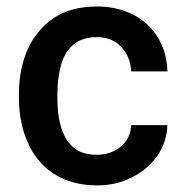

<svg xmlns="http://www.w3.org/2000/svg" viewBox="-20 -558 562 588"><path d="M276.4 -84C244.6 -84 219.7 -92.3 202.1 -108.9C167 -141.6 155.8 -197.3 155.8 -255.4V-272.5C155.8 -301.3 159.2 -329.1 166 -355.5C179.7 -407.7 212.9 -444.3 275.9 -444.3C308.1 -444.3 333.5 -434.1 352.1 -413.6C370.6 -393.1 380.4 -368.2 381.8 -339.4H492.7C489.7 -457 403.8 -538.1 277.3 -538.1C224.1 -538.1 179.7 -526.4 144 -502.4C73.2 -454.6 38.1 -370.1 38.1 -272.5V-255.4C38.1 -207 46.9 -162.6 64.5 -122.6C99.6 -42 170.4 9.8 277.8 9.8C316.9 9.8 352.5 1.5 384.8 -15.1C449.2 -47.9 490.7 -106 492.7 -174.8H381.8C380.4 -147.9 370.1 -126 350.1 -109.4C330.1 -92.3 305.2 -84 276.4 -84Z"/></svg>

Font: Vazirmatn Medium
Style: Regular
Weight: 500
Designer: Saber Rastikerdar
Foundry: Saber Rastikerdar
Version: Version 33.003